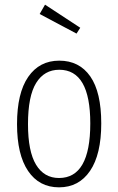

<svg xmlns="http://www.w3.org/2000/svg" viewBox="-20 -792 507 823"><path d="M414 -263Q414 -130 366 -59.5Q318 11 233 11Q148 11 100.5 -59Q53 -129 53 -260Q53 -393 101 -462.5Q149 -532 234 -532Q320 -532 367 -464.5Q414 -397 414 -263ZM100 -260Q100 -143 134.5 -86Q169 -29 233 -29Q367 -29 367 -263Q367 -493 234 -493Q170 -493 135 -436.5Q100 -380 100 -260ZM173 -772 324 -673 308 -648 150 -732Z"/></svg>

Font: Fira Sans Extra Condensed ExtraLight
Style: Regular
Weight: 275
Width: 1
Designer: Carrois Corporate & Edenspiekermann AG
Foundry: Carrois Corporate GbR & Edenspiekermann AG
Version: Version 4.203